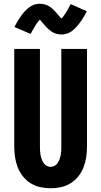

<svg xmlns="http://www.w3.org/2000/svg" viewBox="-20 -996 540 1024"><path d="M250 8Q222 8 194.5 2Q167 -4 143 -19Q119 -34 101.5 -56.5Q84 -79 74 -105Q64 -131 60 -159Q56 -187 56 -215V-735H193V-215Q193 -204 193.5 -192.5Q194 -181 196 -170Q198 -159 202 -148Q206 -137 212 -127.5Q218 -118 228.5 -112Q239 -106 250 -106Q261 -106 271.5 -112Q282 -118 288 -127.5Q294 -137 298 -148Q302 -159 304 -170Q306 -181 306.5 -192.5Q307 -204 307 -215V-735H444V-215Q444 -187 440 -159Q436 -131 426 -105Q416 -79 398.5 -56.5Q381 -34 357 -19Q333 -4 305.5 2Q278 8 250 8ZM307 -812Q301 -812 295 -813Q289 -814 283 -815.5Q277 -817 271.5 -819Q266 -821 260.5 -824Q255 -827 250.5 -830.5Q246 -834 241 -838.5Q236 -843 231.5 -847.5Q227 -852 223 -856Q219 -860 215.5 -864.5Q212 -869 207.5 -874Q203 -879 199 -883.5Q195 -888 193 -891Q186 -885 181 -878Q176 -871 170 -862Q164 -853 157.5 -841Q151 -829 143 -815L57 -852Q64 -865 70.5 -877Q77 -889 84 -899Q91 -909 97.5 -918Q104 -927 110.5 -934Q117 -941 126.5 -949.5Q136 -958 146.5 -964Q157 -970 169 -973Q181 -976 193 -976Q205 -976 217 -973Q229 -970 239.5 -964Q250 -958 259.5 -949.5Q269 -941 276.5 -932.5Q284 -924 292 -914.5Q300 -905 307 -897Q314 -903 319 -910Q324 -917 330 -926Q336 -935 342.5 -947Q349 -959 357 -974L443 -936Q436 -923 429.5 -911Q423 -899 416 -889Q409 -879 402.5 -870.5Q396 -862 389.5 -854.5Q383 -847 373.5 -838.5Q364 -830 353.5 -824Q343 -818 331 -815Q319 -812 307 -812Z"/></svg>

Font: Iosevka SS04 Heavy
Style: Regular
Weight: 900
Monospace: yes
Designer: Belleve Invis
Foundry: Belleve Invis
Version: Version 19.0.0; ttfautohint (v1.8.4)